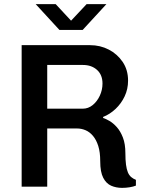

<svg xmlns="http://www.w3.org/2000/svg" viewBox="-20 -905 715 931"><path d="M572 6Q543 6 519 -4.5Q495 -15 480.5 -43Q466 -71 466 -123Q466 -167 456.5 -197Q447 -227 431 -246Q415 -265 395 -273.5Q375 -282 354 -282H209V0H85V-686H417Q466 -686 507.5 -664.5Q549 -643 575 -604.5Q601 -566 601 -514Q601 -473 584.5 -438Q568 -403 540.5 -377Q513 -351 480 -338V-333Q493 -329 511 -318.5Q529 -308 546.5 -288.5Q564 -269 576 -238Q588 -207 588 -162Q588 -129 591 -106.5Q594 -84 600 -69.5Q606 -55 616 -46.5Q626 -38 639 -33V-5Q627 0 609 3Q591 6 572 6ZM209 -378H381Q408 -378 429.5 -395.5Q451 -413 464 -441Q477 -469 477 -500Q477 -542 450.5 -566Q424 -590 382 -590H209ZM268 -760 153 -885H250L342 -786H307L400 -885H496L381 -760Z"/></svg>

Font: Chivo Medium Medium
Style: Regular
Weight: 500
Version: Version 2.002